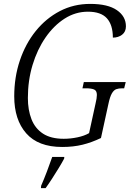

<svg xmlns="http://www.w3.org/2000/svg" viewBox="-20 -744 666 985"><path d="M299 10Q176 10 114.5 -60Q53 -130 53 -250Q53 -348 82 -434Q111 -520 163.5 -585Q216 -650 287 -687Q358 -724 443 -724Q533 -724 579.5 -692Q626 -660 626 -609Q626 -581 606.5 -566Q587 -551 559 -551Q559 -616 528.5 -650Q498 -684 431 -684Q367 -684 311.5 -648.5Q256 -613 213.5 -551.5Q171 -490 147 -410.5Q123 -331 123 -241Q123 -180 141.5 -132.5Q160 -85 200.5 -58.5Q241 -32 307 -32Q342 -32 377.5 -39.5Q413 -47 437 -61L470 -212Q477 -240 477 -257Q477 -279 462.5 -285Q448 -291 421 -291H403L410 -323H625L617 -291H607Q589 -291 576.5 -286.5Q564 -282 554 -265Q544 -248 536 -210L498 -36Q450 -13 403 -1.5Q356 10 299 10ZM191 209Q205 177 220.5 136.5Q236 96 248 61H310L309 70Q299 89 282 117Q265 145 246.5 173.5Q228 202 214 221H190Z"/></svg>

Font: Noto Serif SemiCondensed Light
Style: Italic
Weight: 300
Width: 4
Italic angle: -12°
Designer: Monotype Design Team
Foundry: Monotype Imaging Inc.
Version: Version 2.013; ttfautohint (v1.8.4.7-5d5b)